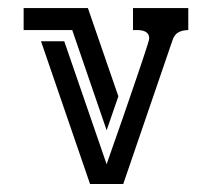

<svg xmlns="http://www.w3.org/2000/svg" viewBox="-20 -460 530 480"><path d="M205.1 0 82.5 -356.9H140.6L246.6 -49.3Q248.5 -54.7 253.9 -70.6Q259.3 -86.4 267.3 -108.9Q275.4 -131.3 284.7 -158.4Q293.9 -185.5 303.5 -213.1Q313 -240.7 322 -267.1Q331.1 -293.5 337.9 -314.2Q344.7 -335 348.9 -348.1Q353 -361.3 353 -363.3Q353 -372.1 348.9 -376.5Q344.7 -380.9 338.6 -382.8Q332.5 -384.8 325.4 -384.8Q318.4 -384.8 312.5 -384.8V-439.9H450.7V-384.8Q437 -384.8 426.8 -379.6Q416.5 -374.5 411.6 -360.4L288.1 0ZM199.7 -439.9 275.9 -219.2 246.6 -134.3 160.6 -384.8H39.1V-439.9Z"/></svg>

Font: Isar CAT
Style: Regular
Weight: 400
Designer: Digitized by Peter Wiegel
Foundry: CAT-Fonts, Peter Wiegel
Version: Version 1.000; ttfautohint (v1.3)